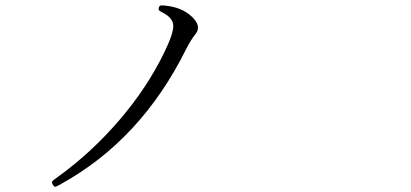

<svg xmlns="http://www.w3.org/2000/svg" viewBox="-20 -698 1540 719"><path d="M207 -7.8Q209 -8.8 210 -9.8Q507.8 -174.8 675.8 -511.7Q693.4 -546.9 711.9 -570.3Q736.3 -599.6 698.7 -635.3Q661.1 -670.9 599.6 -676.8Q585.9 -678.7 581.1 -677.2Q576.2 -675.8 574.7 -668.9Q573.2 -662.1 575.2 -659.7Q577.1 -657.2 589.8 -650.4Q627.9 -630.9 628.9 -602.1Q629.9 -573.2 595.7 -502.9Q532.2 -371.1 427.7 -249Q323.2 -127 197.3 -36.1Q177.7 -22.5 175.3 -18.1Q172.9 -13.7 178.7 -4.9Q183.6 2 187 1.5Q190.4 1 207 -7.8Z"/></svg>

Font: Bpmf GenWan Min R
Style: R
Weight: 400
Foundry: But Ko
Version: Version 1.320